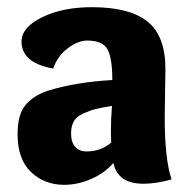

<svg xmlns="http://www.w3.org/2000/svg" viewBox="-20 -505 534 535"><path d="M128 -314Q40 -330 40 -389Q40 -429 97.5 -457Q155 -485 236 -485Q341 -485 391 -445Q441 -405 441 -312Q441 -304 440 -253Q439 -202 439 -177Q439 -62 458 -5Q414 7 380 7Q308 7 296 -51Q272 -23 234.5 -6.5Q197 10 159 10Q104 10 66.5 -25.5Q29 -61 29 -131Q29 -187 51.5 -213Q74 -239 113 -252Q189 -276 293 -282Q293 -343 279.5 -367.5Q266 -392 223 -392Q198 -392 169.5 -371Q141 -350 128 -314ZM292 -210Q262 -205 246 -201Q230 -197 211.5 -188.5Q193 -180 185.5 -166.5Q178 -153 178 -133Q178 -108 190 -95.5Q202 -83 220 -83Q262 -83 290 -108Q289 -117 289 -138Q289 -174 292 -210Z"/></svg>

Font: Overlock
Style: Black
Weight: 900
Designer: Dario Muhafara
Foundry: Dario Manuel Muhafara
Version: Version 1.001